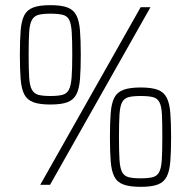

<svg xmlns="http://www.w3.org/2000/svg" viewBox="-20 -716 739 744"><path d="M136 0 525 -688H563L174 0ZM175 -311Q133 -311 109 -320Q85 -329 74 -350.5Q63 -372 60 -409.5Q57 -447 57 -503Q57 -560 60 -597.5Q63 -635 74 -656.5Q85 -678 109 -687Q133 -696 175 -696Q218 -696 241.5 -687Q265 -678 276 -656.5Q287 -635 290 -597.5Q293 -560 293 -503Q293 -447 290 -409.5Q287 -372 276 -350.5Q265 -329 241.5 -320Q218 -311 175 -311ZM175 -344Q205 -344 222 -348.5Q239 -353 247 -368.5Q255 -384 257.5 -416Q260 -448 260 -503Q260 -559 258 -591Q256 -623 248.5 -638.5Q241 -654 223.5 -658.5Q206 -663 175 -663Q146 -663 129 -658.5Q112 -654 103.5 -638.5Q95 -623 93 -591Q91 -559 91 -503Q91 -448 93 -416Q95 -384 103.5 -368.5Q112 -353 129 -348.5Q146 -344 175 -344ZM525 8Q483 8 458.5 -1Q434 -10 423 -31.5Q412 -53 409 -90.5Q406 -128 406 -184Q406 -241 409 -278.5Q412 -316 423 -337.5Q434 -359 458.5 -368Q483 -377 525 -377Q568 -377 591.5 -368Q615 -359 626 -337.5Q637 -316 640 -278.5Q643 -241 643 -184Q643 -128 640 -90.5Q637 -53 626 -31.5Q615 -10 591.5 -1Q568 8 525 8ZM525 -25Q555 -25 572 -29.5Q589 -34 597 -49.5Q605 -65 607 -97Q609 -129 609 -184Q609 -240 607.5 -272Q606 -304 598 -319.5Q590 -335 573 -339.5Q556 -344 525 -344Q495 -344 478 -339.5Q461 -335 453 -319.5Q445 -304 443 -272Q441 -240 441 -184Q441 -129 443 -97Q445 -65 453 -49.5Q461 -34 478 -29.5Q495 -25 525 -25Z"/></svg>

Font: Saira SemiCondensed Thin
Style: Regular
Weight: 250
Width: 4
Designer: Hector Gatti with collaboration of the Omnibus-Type team
Foundry: Omnibus-Type
Version: Version 1.101